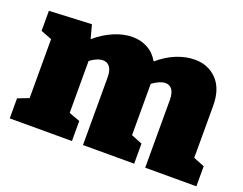

<svg xmlns="http://www.w3.org/2000/svg" viewBox="-92 -727 1138 899"><g transform="rotate(20 477.0 -277.5)"><path d="M896 -122 951 -100V0H696V-337Q696 -371 684 -388Q672 -405 650 -405Q624 -405 586 -378V-122L641 -100V0H386V-337Q386 -371 373.5 -388Q361 -405 340 -405Q311 -405 276 -379V-120L331 -100V0H21V-100L76 -121V-415L21 -436V-536L232 -546L250 -478Q293 -515 340.5 -535Q388 -555 432 -555Q474 -555 508 -536.5Q542 -518 563 -481Q606 -518 652 -536.5Q698 -555 742 -555Q810 -555 853 -510Q896 -465 896 -381Z"/></g></svg>

Font: Bitter Pro Black
Style: Regular
Weight: 900
Designer: Sol Matas, and Bitter project Authors
Foundry: Sol Matas
Version: Version 1.010